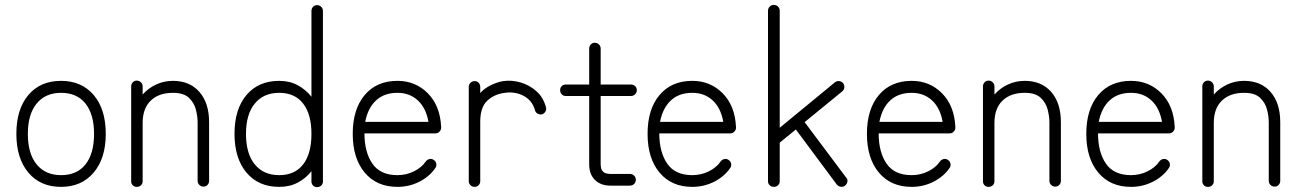

<svg xmlns="http://www.w3.org/2000/svg" viewBox="-20 -752 5318 786"><path d="M230 13Q145 13 96 -45.5Q47 -104 47 -204Q47 -305 96 -363Q145 -421 230 -421Q314 -421 363.5 -363Q413 -305 413 -204Q413 -104 363.5 -45.5Q314 13 230 13ZM230 -35Q295 -35 330 -79Q365 -123 365 -204Q365 -284 330 -328Q295 -372 230 -372Q166 -372 130 -328Q94 -284 94 -204Q94 -123 130 -79Q166 -35 230 -35Z M540 13Q530 13 523.5 6.5Q517 0 517 -10V-398Q517 -408 523.5 -415Q530 -422 540 -422Q550 -422 557 -415Q564 -408 564 -398V-365Q587 -391 619 -406Q651 -421 688 -421Q757 -421 796.5 -375.5Q836 -330 836 -252V-12Q836 -2 829.5 5Q823 12 813 12Q803 12 796 5Q789 -2 789 -12V-252Q789 -275 782 -303Q775 -331 753.5 -351.5Q732 -372 688 -372Q630 -372 597 -340Q564 -308 564 -249V-10Q564 0 557 6.5Q550 13 540 13Z M1278 14Q1268 14 1261.5 7.5Q1255 1 1255 -9V-51Q1232 -22 1199 -4.5Q1166 13 1123 13Q1038 13 989 -45.5Q940 -104 940 -204Q940 -305 989 -363Q1038 -421 1123 -421Q1166 -421 1199 -403Q1232 -385 1255 -356V-707Q1255 -717 1261.5 -724Q1268 -731 1278 -731Q1288 -731 1295 -724Q1302 -717 1302 -707V-9Q1302 1 1295 7.5Q1288 14 1278 14ZM1123 -35Q1187 -35 1221 -79Q1255 -123 1255 -204Q1255 -284 1221 -328Q1187 -372 1123 -372Q1059 -372 1023 -328Q987 -284 987 -204Q987 -123 1023 -79Q1059 -35 1123 -35Z M1607 13Q1522 13 1473 -45.5Q1424 -104 1424 -204Q1424 -305 1473 -363Q1522 -421 1607 -421Q1681 -421 1731.5 -370Q1782 -319 1786 -232V-229Q1786 -220 1779 -213Q1773 -206 1762 -206H1472Q1472 -129 1504.5 -82Q1537 -35 1607 -35Q1643 -35 1674.5 -50.5Q1706 -66 1723 -91Q1729 -99 1738.5 -101Q1748 -103 1756 -97Q1764 -92 1766 -82Q1768 -72 1762 -64Q1738 -29 1696.5 -8Q1655 13 1607 13ZM1475 -253H1734Q1724 -310 1690.5 -341Q1657 -372 1607 -372Q1553 -372 1519.5 -341Q1486 -310 1475 -253Z M1923 13Q1913 13 1906 6Q1899 -1 1899 -10V-396Q1899 -406 1906 -413Q1913 -420 1923 -420Q1933 -420 1939.5 -413Q1946 -406 1946 -396V-371Q1961 -389 1988 -402.5Q2015 -416 2040 -420Q2075 -425 2111 -414.5Q2147 -404 2175.5 -379Q2204 -354 2215 -313Q2218 -304 2213 -295.5Q2208 -287 2199 -284Q2189 -282 2180.5 -287Q2172 -292 2170 -301Q2162 -330 2142 -347Q2122 -364 2096.5 -370Q2071 -376 2047 -372Q2004 -367 1975 -340Q1946 -313 1946 -254V-10Q1946 -1 1939.5 6Q1933 13 1923 13Z M2480 8Q2439 8 2415.5 -15.5Q2392 -39 2392 -78V-359H2296Q2286 -359 2279.5 -366Q2273 -373 2273 -383Q2273 -393 2279.5 -399.5Q2286 -406 2296 -406H2392V-553Q2392 -563 2398.5 -570Q2405 -577 2415 -577Q2425 -577 2432 -570Q2439 -563 2439 -553V-406H2563Q2573 -406 2580 -399.5Q2587 -393 2587 -383Q2587 -373 2580 -366Q2573 -359 2563 -359H2439V-78Q2439 -74 2440.5 -64.5Q2442 -55 2451 -47.5Q2460 -40 2480 -40H2558Q2569 -40 2576 -33Q2583 -26 2583 -16Q2583 -6 2576 1Q2569 8 2558 8Z M2814 13Q2729 13 2680 -45.5Q2631 -104 2631 -204Q2631 -305 2680 -363Q2729 -421 2814 -421Q2888 -421 2938.5 -370Q2989 -319 2993 -232V-229Q2993 -220 2986 -213Q2980 -206 2969 -206H2679Q2679 -129 2711.5 -82Q2744 -35 2814 -35Q2850 -35 2881.5 -50.5Q2913 -66 2930 -91Q2936 -99 2945.5 -101Q2955 -103 2963 -97Q2971 -92 2973 -82Q2975 -72 2969 -64Q2945 -29 2903.5 -8Q2862 13 2814 13ZM2682 -253H2941Q2931 -310 2897.5 -341Q2864 -372 2814 -372Q2760 -372 2726.5 -341Q2693 -310 2682 -253Z M3148 13Q3138 13 3131 6.5Q3124 0 3124 -10V-708Q3124 -718 3131 -725Q3138 -732 3148 -732Q3158 -732 3165 -725Q3172 -718 3172 -708V-229L3398 -415Q3406 -421 3415.5 -420Q3425 -419 3432 -411Q3437 -404 3436.5 -394.5Q3436 -385 3428 -378L3274 -252L3444 -25Q3451 -18 3449 -8Q3447 2 3439 8Q3432 14 3422 12.5Q3412 11 3406 4L3238 -222L3172 -168V-10Q3172 0 3165 6.5Q3158 13 3148 13Z M3712 13Q3627 13 3578 -45.5Q3529 -104 3529 -204Q3529 -305 3578 -363Q3627 -421 3712 -421Q3786 -421 3836.5 -370Q3887 -319 3891 -232V-229Q3891 -220 3884 -213Q3878 -206 3867 -206H3577Q3577 -129 3609.5 -82Q3642 -35 3712 -35Q3748 -35 3779.5 -50.5Q3811 -66 3828 -91Q3834 -99 3843.5 -101Q3853 -103 3861 -97Q3869 -92 3871 -82Q3873 -72 3867 -64Q3843 -29 3801.5 -8Q3760 13 3712 13ZM3580 -253H3839Q3829 -310 3795.5 -341Q3762 -372 3712 -372Q3658 -372 3624.5 -341Q3591 -310 3580 -253Z M4027 13Q4017 13 4010.5 6.5Q4004 0 4004 -10V-398Q4004 -408 4010.5 -415Q4017 -422 4027 -422Q4037 -422 4044 -415Q4051 -408 4051 -398V-365Q4074 -391 4106 -406Q4138 -421 4175 -421Q4244 -421 4283.5 -375.5Q4323 -330 4323 -252V-12Q4323 -2 4316.5 5Q4310 12 4300 12Q4290 12 4283 5Q4276 -2 4276 -12V-252Q4276 -275 4269 -303Q4262 -331 4240.5 -351.5Q4219 -372 4175 -372Q4117 -372 4084 -340Q4051 -308 4051 -249V-10Q4051 0 4044 6.5Q4037 13 4027 13Z M4610 13Q4525 13 4476 -45.5Q4427 -104 4427 -204Q4427 -305 4476 -363Q4525 -421 4610 -421Q4684 -421 4734.5 -370Q4785 -319 4789 -232V-229Q4789 -220 4782 -213Q4776 -206 4765 -206H4475Q4475 -129 4507.5 -82Q4540 -35 4610 -35Q4646 -35 4677.5 -50.5Q4709 -66 4726 -91Q4732 -99 4741.5 -101Q4751 -103 4759 -97Q4767 -92 4769 -82Q4771 -72 4765 -64Q4741 -29 4699.5 -8Q4658 13 4610 13ZM4478 -253H4737Q4727 -310 4693.5 -341Q4660 -372 4610 -372Q4556 -372 4522.5 -341Q4489 -310 4478 -253Z M4925 13Q4915 13 4908.5 6.5Q4902 0 4902 -10V-398Q4902 -408 4908.5 -415Q4915 -422 4925 -422Q4935 -422 4942 -415Q4949 -408 4949 -398V-365Q4972 -391 5004 -406Q5036 -421 5073 -421Q5142 -421 5181.5 -375.5Q5221 -330 5221 -252V-12Q5221 -2 5214.5 5Q5208 12 5198 12Q5188 12 5181 5Q5174 -2 5174 -12V-252Q5174 -275 5167 -303Q5160 -331 5138.5 -351.5Q5117 -372 5073 -372Q5015 -372 4982 -340Q4949 -308 4949 -249V-10Q4949 0 4942 6.5Q4935 13 4925 13Z"/></svg>

Font: Kurewa Gothic CJK TC Regular
Style: Regular
Weight: 400
Designer: Max Yao
Foundry: Max-Everyday
Version: Version 1.071; ttfautohint (v1.8.3)